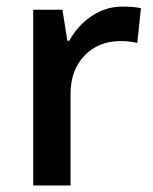

<svg xmlns="http://www.w3.org/2000/svg" viewBox="-20 -570 471 590"><path d="M356 -549.8Q390.6 -549.8 413.1 -544.9L401.9 -438Q377.4 -443.8 351.1 -443.8Q282.2 -443.8 239.5 -398.9Q196.8 -354 196.8 -282.2V0H82V-540H171.9L187 -444.8H192.9Q219.7 -493.2 262.9 -521.5Q306.2 -549.8 356 -549.8Z"/></svg>

Font: f4_58770          
Style: Regular
Weight: 600
Foundry: Ascender Corporation
Version: Version 1.10